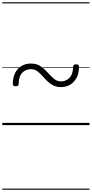

<svg xmlns="http://www.w3.org/2000/svg" viewBox="-20 -1095 803 1680"><path d="M516 -333Q478 -333 450.5 -345.5Q423 -358 401.5 -378Q380 -398 361 -420Q334 -450 309.5 -470Q285 -490 248 -490Q208 -490 176.5 -460.5Q145 -431 143 -361Q143 -340 118 -340Q104 -340 98 -345Q92 -350 92 -362Q93 -421 114.5 -460.5Q136 -500 171.5 -519.5Q207 -539 248 -539Q304 -539 339 -513Q374 -487 403 -454Q430 -424 455 -403.5Q480 -383 516 -383Q556 -383 587 -413Q618 -443 620 -512Q620 -532 645 -532Q659 -532 665 -527.5Q671 -523 671 -511Q671 -452 649 -412.5Q627 -373 592 -353Q557 -333 516 -333ZM0 555H763V565H0ZM0 -20H763V0H0ZM0 -505H763V-500H0ZM0 -1075H763V-1065H0Z"/></svg>

Font: Playwrite AR Guides
Style: Regular
Weight: 400
Designer: Veronika Burian, José Scaglione
Foundry: TypeTogether
Version: Version 1.003